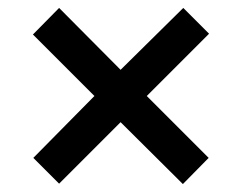

<svg xmlns="http://www.w3.org/2000/svg" viewBox="-20 -595 612 484"><path d="M442 -575 507 -510 350 -353 506 -197 441 -131 284 -287 129 -132 64 -197 218 -353 63 -508 129 -575 284 -419Z"/></svg>

Font: Noto Sans Cham SemiBold
Style: Regular
Weight: 600
Version: Version 2.002